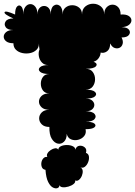

<svg xmlns="http://www.w3.org/2000/svg" viewBox="-25 -748 725 1030"><path d="M240 -67Q213 -67 199 -81Q185 -95 185 -113Q185 -131 199 -145Q213 -159 240 -159Q212 -159 198 -172.5Q184 -186 184 -203Q184 -220 198 -233.5Q212 -247 240 -247Q217 -247 205.5 -262.5Q194 -278 194 -299Q194 -320 205.5 -335.5Q217 -351 240 -351Q203 -351 190 -363Q177 -375 189 -387Q201 -399 237 -399Q214 -398 200.5 -412Q187 -426 183.5 -446Q180 -466 187 -483Q184 -497 184 -515Q184 -493 170 -480Q156 -467 135.5 -463Q115 -459 94.5 -463.5Q74 -468 60.5 -481Q47 -494 47 -516Q21 -516 8 -526.5Q-5 -537 -5 -551Q-5 -565 8 -576Q21 -587 47 -587Q16 -587 5.5 -602.5Q-5 -618 5.5 -633.5Q16 -649 47 -649Q-5 -672 -0.5 -682.5Q4 -693 56 -670Q56 -703 67 -713.5Q78 -724 89 -713.5Q100 -703 100 -670Q100 -698 111.5 -712Q123 -726 138 -726Q153 -726 164.5 -712Q176 -698 176 -670Q176 -693 186.5 -704.5Q197 -716 211.5 -716Q226 -716 236.5 -704.5Q247 -693 247 -670Q247 -706 263 -717.5Q279 -729 295 -717.5Q311 -706 311 -670Q311 -695 326.5 -707.5Q342 -720 362.5 -720Q383 -720 399 -707.5Q415 -695 415 -670Q415 -699 433 -713.5Q451 -728 474.5 -728Q498 -728 516 -713.5Q534 -699 534 -670Q534 -696 547.5 -709.5Q561 -723 578.5 -723Q596 -723 609 -709.5Q622 -696 622 -670Q650 -672 664.5 -663Q679 -654 680 -640.5Q681 -627 668 -615.5Q655 -604 627 -602Q657 -602 667 -588.5Q677 -575 667 -561Q657 -547 627 -547Q637 -528 633 -513Q629 -498 617 -492Q605 -486 590.5 -490.5Q576 -495 566 -515Q566 -485 549.5 -473Q533 -461 515 -466Q514 -449 503.5 -435Q493 -421 477 -417Q501 -407 490 -393Q479 -379 434 -379Q460 -379 472.5 -362Q485 -345 485 -323Q485 -301 472.5 -284Q460 -267 434 -267Q472 -267 484.5 -255Q497 -243 484.5 -231Q472 -219 434 -219Q458 -219 469.5 -208.5Q481 -198 481 -185Q481 -172 469.5 -161.5Q458 -151 434 -151Q470 -151 482 -137Q494 -123 482 -109Q470 -95 434 -95Q470 -95 481.5 -85Q493 -75 481.5 -65Q470 -55 434 -55Q439 -33 426.5 -18Q414 -3 394 2Q374 7 356 -0.5Q338 -8 333 -30Q333 -2 318.5 12Q304 26 285.5 22.5Q267 19 253 -3Q239 -25 240 -67ZM219 163Q205 161 200 149.5Q195 138 197 124.5Q199 111 207.5 101.5Q216 92 229 94Q224 85 229.5 75Q235 65 247 57Q259 49 270.5 47.5Q282 46 288 55Q288 43 301.5 36.5Q315 30 333.5 30Q352 30 365.5 36.5Q379 43 379 55Q385 36 401 34Q417 32 429.5 42.5Q442 53 436 72Q450 77 452 91.5Q454 106 448 121.5Q442 137 431 146Q420 155 406 150Q417 155 418.5 167.5Q420 180 414.5 194Q409 208 399 216.5Q389 225 378 220Q381 230 370 239Q359 248 342 253Q325 258 311 256.5Q297 255 294 245Q294 257 283.5 261Q273 265 259 258Q245 251 233.5 228.5Q222 206 219 163Z"/></svg>

Font: Rubik Bubbles
Style: Regular
Weight: 400
Designer: Hubert and Fischer, NaN
Foundry: Hubert and Fischer, NaN
Version: Version 2.200